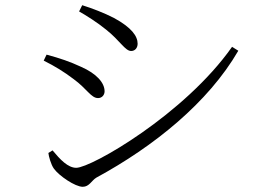

<svg xmlns="http://www.w3.org/2000/svg" viewBox="-20 -728 1040 738"><path d="M298 -10C323 -10 332 -34 350 -45C571 -165 780 -333 896 -533L872 -548C690 -289 331 -83 273 -83C241 -83 211 -115 182 -150L166 -140C167 -128 176 -95 187 -80C207 -52 269 -10 298 -10ZM357 -351C372 -351 382 -363 382 -377C382 -410 351 -445 292 -471C249 -491 211 -504 159 -518L148 -495C192 -473 226 -452 263 -424C315 -386 330 -351 357 -351ZM484 -532C500 -532 509 -545 509 -560C509 -589 486 -622 418 -659C379 -679 334 -696 296 -708L284 -684C311 -669 355 -641 388 -614C441 -572 461 -532 484 -532Z"/></svg>

Font: Source Han Serif CN Light
Style: Regular
Weight: 300
Designer: Ryoko NISHIZUKA 西塚涼子 (kana & ideographs); Frank Grießhammer (Latin, Greek & Cyrillic); Wenlong ZHANG 张文龙 (bopomofo); San
Foundry: Adobe
Version: Version 2.003;hotconv 1.1.1;makeotfexe 2.6.0